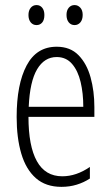

<svg xmlns="http://www.w3.org/2000/svg" viewBox="-20 -724 434 754"><path d="M202.6 -540.5Q255.9 -540.5 288.3 -507.3Q320.8 -474.1 335.7 -420.2Q350.6 -366.2 350.6 -303.7V-265.1H91.8Q91.8 -150.4 124.8 -91.1Q157.7 -31.7 224.6 -31.7Q279.8 -31.7 333 -68.4V-22.9Q309.1 -7.3 281.2 1.2Q253.4 9.8 221.2 9.8Q159.7 9.8 120.8 -24.4Q82 -58.6 63.7 -120.4Q45.4 -182.1 45.4 -264.6Q45.4 -393.1 84.5 -466.8Q123.5 -540.5 202.6 -540.5ZM202.6 -500Q154.3 -500 125.7 -451.9Q97.2 -403.8 92.8 -304.7H307.1Q307.1 -357.4 296.6 -401.9Q286.1 -446.3 262.9 -473.1Q239.7 -500 202.6 -500ZM91.8 -665Q91.8 -682.6 100.6 -693.4Q109.4 -704.1 123.5 -704.1Q137.2 -704.1 145.8 -693.6Q154.3 -683.1 154.3 -665Q154.3 -646 145.8 -635.7Q137.2 -625.5 123.5 -625.5Q109.4 -625.5 100.6 -636.2Q91.8 -647 91.8 -665ZM241.2 -665.5Q241.2 -683.1 250 -693.6Q258.8 -704.1 272.9 -704.1Q286.1 -704.1 295.4 -693.8Q304.7 -683.6 304.7 -665.5Q304.7 -647 295.7 -636.2Q286.6 -625.5 272.9 -625.5Q258.8 -625.5 250 -636.2Q241.2 -647 241.2 -665.5Z"/></svg>

Font: Open Sans Condensed Light
Style: Regular
Weight: 300
Width: 3
Designer: Monotype Design Team
Foundry: Monotype Imaging Inc.
Version: Version 3.003; ttfautohint (v1.8.4)